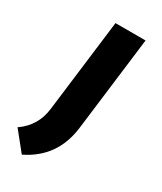

<svg xmlns="http://www.w3.org/2000/svg" viewBox="-188 -500 653 774"><g transform="rotate(30 138.5 -113.0)"><path d="M59 -8 112 -437H252L198 0Q180 148 50 211L-20 124Q49 77 59 -8Z"/></g></svg>

Font: Josefin Sans
Style: Bold Italic
Weight: 700
Italic angle: -7°
Designer: Santiago Orozco
Foundry: Typemade
Version: Version 2.000